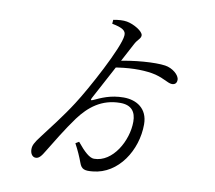

<svg xmlns="http://www.w3.org/2000/svg" viewBox="-89 -896 1177 1049"><g transform="rotate(10 500.0 -371.0)"><path d="M490.5 48.6C630.7 35.7 722 -109.8 722 -252.9C722 -341.9 657.5 -378.6 587.5 -378.6C513.3 -378.6 463.4 -353.6 425.7 -336.5C411.2 -329.1 410.6 -334.8 416.2 -346.1C448.1 -405.3 566.1 -625.8 590.3 -672.5C605.9 -704.2 624.5 -710 624.5 -729.4C624.5 -751.8 570.8 -783.4 532.4 -790C511.4 -793.8 484.6 -791.7 456.9 -786.5L455.1 -764.6C513.9 -753.3 534.2 -739.5 531.9 -712.8C528.1 -646.2 388.4 -389 332.1 -302.7C282.4 -224.4 215.3 -139.5 178.8 -91C146.5 -49.2 139.4 -33.6 139.4 -12.4C139.4 11.5 152.3 29.9 170.8 29.1C188.4 29.1 201.3 12.9 218.9 -17.2C251 -69.9 302.2 -154.7 349.3 -218.9C401.9 -289.5 470 -346.2 574.2 -346.2C636.2 -346.2 661.6 -312 661.6 -256.9C661.6 -151.7 588.8 -20.7 484.8 -20.7C460.5 -20.7 429.5 -48 389 -98.1L370.3 -86.6C390.3 -49 402.7 -21.2 415.8 14.1C427.7 47.9 445.5 53.3 490.5 48.6ZM832.8 -496.7C850.5 -496.7 860 -506.6 860 -524.5C860 -551 821.4 -583.8 779.7 -589.8C724.7 -598 605.3 -589.9 508.7 -567.6L492.4 -528.3C584.4 -545.5 659.1 -545.3 715.2 -536.1C775.3 -526.5 809.6 -496.7 832.8 -496.7Z"/></g></svg>

Font: Source Han Serif CN VF
Style: Regular
Weight: 250
Designer: Ryoko NISHIZUKA 西塚涼子 (kana & ideographs); Frank Grießhammer (Latin, Greek & Cyrillic); Wenlong ZHANG 张文龙 (bopomofo); San
Foundry: Adobe
Version: Version 2.002;hotconv 1.1.0;makeotfexe 2.6.0